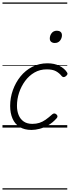

<svg xmlns="http://www.w3.org/2000/svg" viewBox="-20 -1030 565 1550"><path d="M234 19Q177 19 138.5 -5Q100 -29 81 -73Q62 -117 62 -175Q62 -241 84 -302.5Q106 -364 145.5 -413Q185 -462 240.5 -490.5Q296 -519 363 -519Q419 -519 459.5 -498.5Q500 -478 520 -447Q527 -438 524.5 -431Q522 -424 512 -415Q501 -407 493 -407.5Q485 -408 478 -416Q459 -440 432 -455Q405 -470 357 -470Q302 -470 258 -444.5Q214 -419 182.5 -376Q151 -333 134 -281.5Q117 -230 117 -176Q117 -134 130.5 -101Q144 -68 171.5 -49Q199 -30 241 -30Q272 -30 297.5 -38Q323 -46 348 -63.5Q373 -81 403 -108Q412 -115 420 -114Q428 -113 435 -107Q443 -100 444 -92Q445 -84 437 -75Q406 -40 370 -19.5Q334 1 299.5 10Q265 19 234 19ZM422 -683Q405 -683 393.5 -692Q382 -701 382 -719Q382 -743 397 -762.5Q412 -782 440 -782Q457 -782 468.5 -773Q480 -764 480 -745Q480 -722 465 -702.5Q450 -683 422 -683ZM0 490H523V500H0ZM0 -20H523V0H0ZM0 -505H523V-500H0ZM0 -1010H523V-1000H0Z"/></svg>

Font: Playwrite RO Guides
Style: Regular
Weight: 400
Designer: Veronika Burian, José Scaglione
Foundry: TypeTogether
Version: Version 1.003